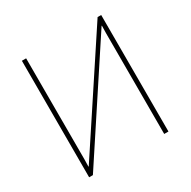

<svg xmlns="http://www.w3.org/2000/svg" viewBox="-159 -867 1012 1019"><g transform="rotate(-30 346.5 -357.0)"><path d="M103 -714V0H126L562 -663H564Q563 -637 563 -618Q563 -599 563 -568V0H589V-714H567L130 -51H128Q129 -78 129 -94Q129 -110 129 -135V-714Z"/></g></svg>

Font: Noto Sans UI Thin
Style: Regular
Weight: 250
Designer: Monotype Design Team
Foundry: Monotype Imaging Inc.
Version: Version 1.901